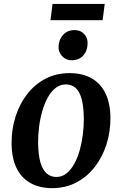

<svg xmlns="http://www.w3.org/2000/svg" viewBox="-20 -938 616 970"><path d="M331.5 -568.5Q397.5 -568.5 443.2 -542.2Q489 -516 513.2 -465.5Q537.5 -415 538 -342Q538 -271.5 517.8 -208Q497.5 -144.5 459 -94.8Q420.5 -45 366 -16.2Q311.5 12.5 243.5 12.5Q179 12.5 133 -13.8Q87 -40 63 -90.2Q39 -140.5 38.5 -213Q38 -284 58.2 -348Q78.5 -412 116.8 -461.8Q155 -511.5 209.2 -540Q263.5 -568.5 331.5 -568.5ZM313 -511.5Q283.5 -511.5 260.8 -493.5Q238 -475.5 221.2 -445Q204.5 -414.5 193.5 -376.2Q182.5 -338 177.5 -297.8Q172.5 -257.5 172.5 -220Q173 -156 184.2 -117.5Q195.5 -79 216 -61.5Q236.5 -44 264.5 -44Q293.5 -44 316 -62Q338.5 -80 355.2 -110.5Q372 -141 382.8 -179.2Q393.5 -217.5 398.5 -258Q403.5 -298.5 403.5 -336Q403 -400 392.2 -438.5Q381.5 -477 361.5 -494.2Q341.5 -511.5 313 -511.5ZM341.5 -633.5Q313.5 -633.5 294 -654Q274.5 -674.5 276 -703.5Q277 -738.5 299 -762.2Q321 -786 356.5 -786Q387 -786 405 -766.5Q423 -747 422.5 -719.5Q422.5 -683 401.2 -658.2Q380 -633.5 341.5 -633.5ZM245.5 -918H509L498.5 -836H235Z"/></svg>

Font: Merriweather SemiBold
Style: Italic
Weight: 600
Italic angle: -7.8°
Version: Version 2.101